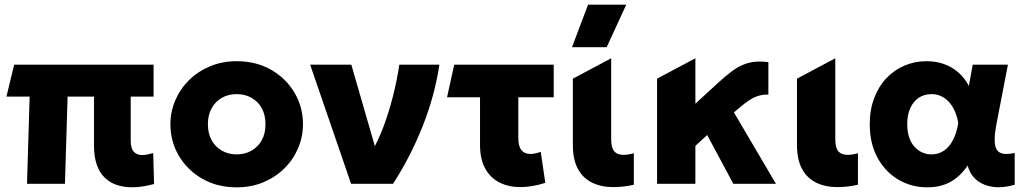

<svg xmlns="http://www.w3.org/2000/svg" viewBox="-20 -787 4406 822"><path d="M546.1 14.8Q508.9 14.8 478.8 4.4Q448.8 -6 427.2 -27.5Q405.6 -49 394 -83Q382.4 -117 382.4 -164.2V-373.5H269.4L258.1 0H95.6L106.9 -373.5H7.6L40.6 -510H637.6V-373.5H539.6V-185Q539.6 -152 552.6 -137.6Q565.6 -123.2 588.1 -123.2Q599.2 -123.2 611.3 -125.6Q623.4 -128 635.9 -131.8L639.6 0.8Q615.1 7.5 591.5 11.1Q567.9 14.8 546.1 14.8Z M993.4 15Q910 15 846 -21.8Q782 -58.6 745.8 -120Q709.6 -181.4 709.6 -255Q709.6 -308.5 730.3 -357.2Q751 -405.9 789 -443.6Q827 -481.2 879 -503.1Q931 -525 993.4 -525Q1076.8 -525 1140.8 -488.2Q1204.8 -451.4 1240.9 -390Q1277.1 -328.6 1277.1 -255Q1277.1 -201.5 1256.4 -152.8Q1235.8 -104.1 1197.8 -66.4Q1159.8 -28.8 1107.9 -6.9Q1056.1 15 993.4 15ZM993.4 -126Q1028.5 -126 1056.4 -141.8Q1084.4 -157.5 1100.5 -186.4Q1116.6 -215.2 1116.6 -255Q1116.6 -294.8 1100.7 -323.7Q1084.8 -352.6 1056.8 -368.3Q1028.9 -384 993.4 -384Q957.9 -384 929.9 -368.3Q902 -352.6 886.1 -323.7Q870.1 -294.8 870.1 -255Q870.1 -215.2 886.2 -186.4Q902.4 -157.5 930.3 -141.8Q958.2 -126 993.4 -126Z M1483.1 0 1307.9 -510H1484.1L1590.6 -141.5L1572.6 -138.5Q1599.8 -186.1 1622.6 -247Q1645.4 -307.9 1662.4 -375.2Q1679.5 -442.6 1689.6 -510H1861.1Q1840.9 -375.6 1788.7 -244.8Q1736.5 -114 1662.6 0Z M2207.6 14Q2157.9 14 2118.9 -5.4Q2080 -24.9 2057.6 -64.9Q2035.1 -105 2035.1 -166.5V-370.5H1893.9L1924.6 -510H2350.6V-370.5H2199.1V-196.5Q2199.1 -159.6 2212.8 -143.7Q2226.5 -127.8 2250.6 -127.8Q2260.2 -127.8 2271.3 -130.2Q2282.4 -132.6 2295.1 -136.8L2314.6 -4.2Q2287.2 4.8 2259.9 9.4Q2232.6 14 2207.6 14Z M2605.6 14Q2553.6 14 2514.7 -5.1Q2475.8 -24.1 2454.2 -63.9Q2432.6 -103.6 2432.6 -166V-450.2L2596.6 -537.5V-191.8Q2596.6 -154.2 2609.8 -139.1Q2622.9 -124 2648.9 -124Q2658.1 -124 2668.9 -125.6Q2679.8 -127.2 2693.6 -131V3.8Q2671.4 9.1 2648.2 11.6Q2625.1 14 2605.6 14ZM2428.9 -585 2497.6 -767H2661.1L2577.4 -585Z M2793.1 0V-450.2L2957.1 -537.5V-343.2L3055.6 -433.5Q3087.8 -463.1 3117.9 -485.3Q3148 -507.5 3184 -517.6Q3220 -527.6 3269.6 -521V-382Q3245.2 -382.6 3225.5 -376.2Q3205.8 -369.9 3187.5 -357.8Q3169.2 -345.8 3149.9 -329L3122.1 -305.8L3302.1 0H3119.6L3007.6 -209L2957.1 -162.5V0Z M3565.1 14Q3513.1 14 3474.2 -5.1Q3435.2 -24.1 3413.7 -63.9Q3392.1 -103.6 3392.1 -166V-450.2L3556.1 -537.5V-191.8Q3556.1 -154.2 3569.2 -139.1Q3582.4 -124 3608.4 -124Q3617.6 -124 3628.4 -125.6Q3639.2 -127.2 3653.1 -131V3.8Q3630.9 9.1 3607.8 11.6Q3584.6 14 3565.1 14Z M3949.6 15Q3881.8 15 3825.9 -18.1Q3770 -51.1 3736.8 -111.8Q3703.6 -172.4 3703.6 -255Q3703.6 -317.1 3722.6 -367.1Q3741.5 -417.1 3774.9 -452.4Q3808.4 -487.6 3852.5 -506.3Q3896.6 -525 3947.4 -525Q3987.8 -525 4022.1 -512.6Q4056.4 -500.2 4083.1 -476.8Q4109.9 -453.2 4127.9 -419.2L4144.4 -510H4295.1L4246.9 -260Q4238.5 -217.1 4238.4 -189.2Q4238.2 -161.2 4247.2 -146.6Q4256.2 -132 4275.4 -128.8Q4294.6 -125.6 4324.1 -132.2V3.9Q4273.2 18.9 4231.4 13.1Q4189.5 7.2 4161.1 -16.2Q4132.8 -39.8 4122.9 -78.5Q4091.8 -32.2 4049.7 -8.6Q4007.6 15 3949.6 15ZM3967.9 -126Q3997.5 -126 4020.8 -141.6Q4044 -157.1 4059.8 -187.1Q4075.6 -217.1 4082.6 -260.2Q4079.9 -277.8 4074 -295.4Q4068.1 -313 4058.6 -328.9Q4049.1 -344.9 4035.9 -357.2Q4022.8 -369.6 4005.8 -376.8Q3988.8 -384 3967.6 -384Q3936.8 -384 3913.5 -368.5Q3890.2 -353 3877.2 -324.2Q3864.1 -295.5 3864.1 -255.8Q3864.1 -193.4 3894.4 -159.7Q3924.8 -126 3967.9 -126Z"/></svg>

Font: Geologica-Sharp
Style: Regular
Weight: 100
Designer: Sindre Bremnes, Frode Helland
Foundry: Monokrom Skriftforlag AS
Version: Version 1.010;gftools[0.9.28]